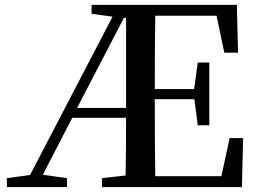

<svg xmlns="http://www.w3.org/2000/svg" viewBox="-20 -757 1044 777"><path d="M481.4 -684.6 292 -320.3H490.2V-684.6ZM909.2 -198.2H963.9L959 0H392.6V-36.1L488.3 -46.9Q490.2 -125 490.2 -280.3H272.5L153.3 -49.8L251 -36.1V0H7.8V-36.1L101.6 -48.8L435.5 -689.5L350.6 -701.2V-737.3H938.5L943.4 -543.9H887.7L856.4 -693.4H608.4Q606.4 -596.7 606.4 -396.5H765.6L780.3 -503.9H827.1V-250H780.3L766.6 -355.5H606.4Q606.4 -142.6 608.4 -43.9H876Z"/></svg>

Font: GenYoMin JP SemiBold
Style: Regular
Weight: 600
Version: Version 1.001;PS 1;hotconv 16.6.51;makeotf.lib2.5.65220 DEVE